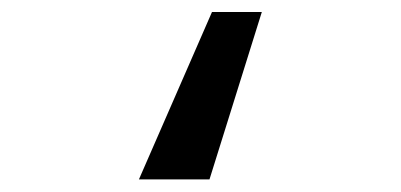

<svg xmlns="http://www.w3.org/2000/svg" viewBox="-20 -157 655 314"><path d="M326.7 -137.4H408.2L322.6 136.4H207.2Z"/></svg>

Font: Fira Code Fixed Medium
Style: Regular
Weight: 500
Monospace: yes
Designer: Carrois Corporate, Edenspiekermann AG, Nikita Prokopov
Foundry: Carrois Corporate, Edenspiekermann AG, Nikita Prokopov
Version: Version 5.002